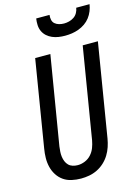

<svg xmlns="http://www.w3.org/2000/svg" viewBox="-140 -1029 793 1112"><g transform="rotate(-15 256.0 -473.5)"><path d="M204 8Q176 8 148.5 2Q121 -4 99.5 -19Q78 -34 63.5 -56.5Q49 -79 42.5 -105.5Q36 -132 36.5 -160Q37 -188 42 -217L127 -735H218L130 -204Q128 -188 127 -173Q126 -158 128 -143Q130 -128 135.5 -114.5Q141 -101 151 -91Q161 -81 175.5 -76.5Q190 -72 206 -72Q227 -72 249 -81Q271 -90 286.5 -107.5Q302 -125 310 -146Q318 -167 322 -189L412 -735H503L411 -176Q407 -152 399 -128Q391 -104 377.5 -82Q364 -60 344.5 -42Q325 -24 301.5 -12.5Q278 -1 253 3.5Q228 8 204 8ZM329 -815Q309 -815 289.5 -818Q270 -821 252.5 -828.5Q235 -836 221 -848.5Q207 -861 199 -878Q191 -895 190 -915Q189 -935 192 -955H272Q270 -940 273 -925.5Q276 -911 286.5 -902Q297 -893 311.5 -889Q326 -885 341 -885Q356 -885 371.5 -889Q387 -893 400.5 -902Q414 -911 422 -925.5Q430 -940 432 -955H512Q509 -935 501 -915Q493 -895 480 -878Q467 -861 449 -848.5Q431 -836 410.5 -828.5Q390 -821 369.5 -818Q349 -815 329 -815Z"/></g></svg>

Font: Iosevka Curly Medium
Style: Italic
Weight: 500
Italic angle: -9°
Monospace: yes
Designer: Belleve Invis
Foundry: Belleve Invis
Version: Version 22.1.2; ttfautohint (v1.8.4)